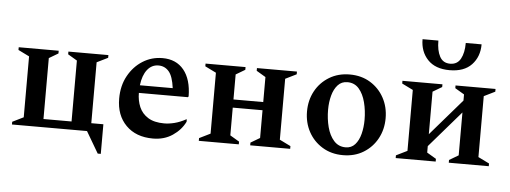

<svg xmlns="http://www.w3.org/2000/svg" viewBox="-52 -852 2983 1124"><g transform="rotate(5 1439.0 -290.5)"><path d="M103 -48V-406L38 -438V-454H273V-438L219 -406V-48H384V-406L330 -438V-454H565V-438L500 -406V-48H571V126H553L479 0H38V-16Z M867 10Q767 10 708.5 -49Q650 -108 650 -206Q650 -282 682 -340Q714 -398 766.5 -431Q819 -464 883 -464Q963 -464 1008 -409Q1053 -354 1054 -254L1050 -249H762Q762 -204 778 -166.5Q794 -129 830 -106.5Q866 -84 925 -84Q953 -84 985 -92Q1017 -100 1052 -119H1055V-105Q1031 -56 982 -23Q933 10 867 10ZM863 -419Q823 -419 797 -386Q771 -353 764 -294H957Q948 -363 924 -391Q900 -419 863 -419Z M1201 -406 1136 -438V-454H1371V-438L1317 -406V-259H1492V-406L1438 -438V-454H1673V-438L1608 -406V-48L1673 -16V0H1438V-16L1492 -48V-211H1317V-48L1371 -16V0H1136V-16L1201 -48Z M1983 10Q1915 10 1862.5 -22Q1810 -54 1781 -107.5Q1752 -161 1752 -227Q1752 -293 1781 -346.5Q1810 -400 1862.5 -432Q1915 -464 1983 -464Q2052 -464 2104 -432Q2156 -400 2185 -346.5Q2214 -293 2214 -227Q2214 -161 2185 -107.5Q2156 -54 2104 -22Q2052 10 1983 10ZM1995 -37Q2029 -37 2050.5 -61Q2072 -85 2082 -124Q2092 -163 2092 -207Q2092 -261 2079.5 -309.5Q2067 -358 2041 -388Q2015 -418 1973 -418Q1939 -418 1917 -394Q1895 -370 1884.5 -331Q1874 -292 1874 -248Q1874 -194 1886.5 -146Q1899 -98 1926 -67.5Q1953 -37 1995 -37Z M2358 -406 2293 -438V-454H2528V-438L2474 -406V-156L2659 -370V-406L2605 -438V-454H2840V-438L2775 -406V-48L2840 -16V0H2605V-16L2659 -48V-300L2474 -86V-48L2528 -16V0H2293V-16L2358 -48ZM2389 -707H2482Q2482 -649 2501 -613.5Q2520 -578 2562 -578Q2604 -578 2623.5 -613.5Q2643 -649 2643 -707H2736Q2736 -634 2691.5 -587Q2647 -540 2562 -540Q2478 -540 2433.5 -587Q2389 -634 2389 -707Z"/></g></svg>

Font: Spectral SemiBold
Style: Regular
Weight: 600
Designer: Jean-Baptiste Levee
Foundry: Production Type
Version: Version 2.001